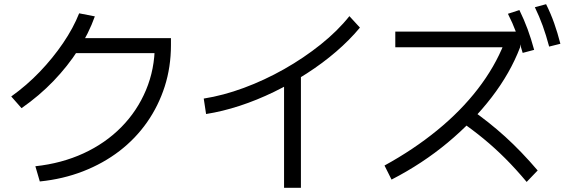

<svg xmlns="http://www.w3.org/2000/svg" viewBox="-20 -871 2680 911"><path d="M147.8 -82.2Q272.2 -95.6 376.1 -143.3Q480 -191.1 555.6 -267.8Q631.1 -344.4 672.8 -443.9Q714.4 -543.3 714.4 -656.7L747.8 -618.9H313.3V-690H791.1V-656.7Q791.1 -553.3 761.7 -461.1Q732.2 -368.9 677.8 -291.1Q623.3 -213.3 546.7 -154.4Q470 -95.6 374.4 -58.3Q278.9 -21.1 168.9 -10ZM33.3 -413.3Q106.7 -465.6 168.9 -530.6Q231.1 -595.6 279.4 -666.7Q327.8 -737.8 355.6 -807.8L430 -793.3Q401.1 -712.2 351.1 -634.4Q301.1 -556.7 233.9 -486.7Q166.7 -416.7 82.2 -357.8Z M946.7 -403.3Q1038.9 -417.8 1136.7 -453.9Q1234.4 -490 1327.8 -542.8Q1421.1 -595.6 1501.7 -660Q1582.2 -724.4 1637.8 -794.4L1687.8 -740Q1638.9 -681.1 1575 -626.1Q1511.1 -571.1 1436.1 -522.8Q1361.1 -474.4 1280 -435Q1198.9 -395.6 1117.2 -368.9Q1035.6 -342.2 957.8 -330ZM1327.8 20V-521.1H1407.8V20Z M1804.4 -85.6Q1942.2 -161.1 2054.4 -252.8Q2166.7 -344.4 2247.2 -448.9Q2327.8 -553.3 2372.2 -665.6L2394.4 -646.7H1855.6V-721.1H2441.1L2447.8 -696.7V-646.7Q2401.1 -524.4 2312.8 -409.4Q2224.4 -294.4 2104.4 -194.4Q1984.4 -94.4 1837.8 -18.9ZM2478.9 -7.8Q2427.8 -68.9 2377.8 -118.9Q2327.8 -168.9 2274.4 -212.8Q2221.1 -256.7 2161.1 -297.8L2208.9 -355.6Q2298.9 -293.3 2376.7 -222.8Q2454.4 -152.2 2531.1 -62.2ZM2460 -620Q2444.4 -675.6 2428.3 -718.9Q2412.2 -762.2 2390 -805.6L2444.4 -823.3Q2466.7 -777.8 2483.3 -732.8Q2500 -687.8 2514.4 -634.4ZM2585.6 -650Q2571.1 -704.4 2555 -748.9Q2538.9 -793.3 2517.8 -836.7L2571.1 -851.1Q2593.3 -806.7 2609.4 -761.1Q2625.6 -715.6 2638.9 -663.3Z"/></svg>

Font: Paperlogy 4 Regular
Style: Regular
Weight: 400
Designer: redesigned by Lee Juim, glyphs from Gmarket Sans & Montserrat
Foundry: PT&
Version: Version 1.001